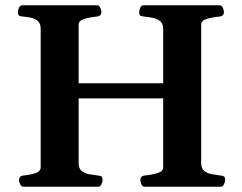

<svg xmlns="http://www.w3.org/2000/svg" viewBox="-20 -713 923 733"><path d="M69.3 0Q61 0 56.9 -9.8Q52.7 -19.5 52.7 -24.9Q52.7 -41 68.8 -43Q92.8 -44.9 114 -51.5Q135.3 -58.1 135.3 -74.2V-602.5Q135.3 -623.5 124 -633.1Q112.8 -642.6 96.9 -645.8Q81.1 -648.9 65.9 -649.9Q55.7 -650.9 52 -654.1Q48.3 -657.2 48.3 -668Q48.3 -673.3 52.5 -683.1Q56.6 -692.9 64.9 -692.9H350.6Q358.9 -692.9 363 -683.1Q367.2 -673.3 367.2 -668Q367.2 -651.9 351.1 -649.9Q326.7 -647.9 303.5 -641.4Q280.3 -634.8 280.3 -618.7V-90.3Q280.3 -69.3 292.5 -59.8Q304.7 -50.3 322 -47.6Q339.4 -44.9 354 -43Q364.3 -42 367.9 -39.1Q371.6 -36.1 371.6 -24.9Q371.6 -19.5 367.4 -9.8Q363.3 0 355 0ZM532.2 0Q523.9 0 519.8 -9.8Q515.6 -19.5 515.6 -24.9Q515.6 -41 531.7 -43Q555.7 -44.9 579.3 -51.5Q603 -58.1 603 -74.2V-602.5Q603 -623.5 590.6 -632.8Q578.1 -642.1 561 -645.3Q543.9 -648.4 528.8 -649.9Q518.6 -650.9 514.9 -654.1Q511.2 -657.2 511.2 -668Q511.2 -673.3 515.4 -683.1Q519.5 -692.9 527.8 -692.9H818.4Q826.7 -692.9 830.8 -683.1Q835 -673.3 835 -668Q835 -651.9 818.8 -649.9Q794.4 -647.9 771.2 -641.4Q748 -634.8 748 -618.7V-90.3Q748 -69.3 760.3 -60.1Q772.5 -50.8 789.8 -47.9Q807.1 -44.9 821.8 -43Q832 -42 835.7 -39.1Q839.4 -36.1 839.4 -24.9Q839.4 -19.5 835.2 -9.8Q831.1 0 822.8 0ZM246.1 -337.4V-395H635.7V-337.4Z"/></svg>

Font: Gelasio SemiBold
Style: Regular
Weight: 600
Designer: Eben Sorkin
Foundry: Eben Sorkin
Version: Version 1.008